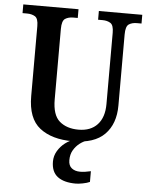

<svg xmlns="http://www.w3.org/2000/svg" viewBox="-62 -764 805 1053"><g transform="rotate(5 340.5 -237.0)"><path d="M358 10Q243 10 176.5 -42Q110 -94 110 -217V-602Q110 -644 92 -655Q74 -666 48 -666H23V-714H327V-666H302Q276 -666 258 -654.5Q240 -643 240 -598V-210Q240 -124 279.5 -90Q319 -56 384 -56Q451 -56 488 -96Q525 -136 525 -209V-602Q525 -644 507 -655Q489 -666 464 -666H439V-714H678V-666H652Q626 -666 608.5 -654.5Q591 -643 591 -598V-207Q591 -106 534 -48Q477 10 358 10ZM395 240Q330 240 295 213.5Q260 187 260 130Q260 99 276 72Q292 45 317 26Q342 7 370 0H436Q416 6 396 21.5Q376 37 362.5 60Q349 83 349 115Q349 145 367 159Q385 173 413 173Q426 173 440.5 171Q455 169 472 165V224Q457 231 433.5 235.5Q410 240 395 240Z"/></g></svg>

Font: Noto Serif Tamil SemiCondensed SemiBold
Style: Regular
Weight: 600
Width: 4
Designer: Indian Type Foundry, Tom Grace, and the Monotype Design Team
Foundry: Monotype Imaging Inc.
Version: Version 2.004; ttfautohint (v1.8.4.7-5d5b)